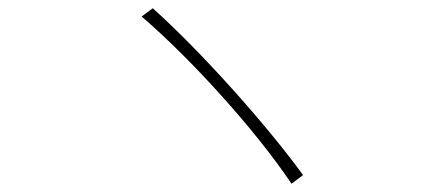

<svg xmlns="http://www.w3.org/2000/svg" viewBox="-20 -575 1040 465"><path d="M350 -555 323 -535C443 -432 599 -260 686 -130L714 -151C623 -276 466 -451 350 -555Z"/></svg>

Font: Noto Sans Japanese Thin
Style: Regular
Weight: 100
Designer: Ryoko NISHIZUKA (kana & ideographs); Paul D. Hunt (Latin, Greek & Cyrillic); Wenlong ZHANG (bopomofo); Sandoll Communica
Foundry: Adobe Systems Incorporated
Version: Version 1.000;PS 1;hotconv 1.0.78;makeotf.lib2.5.61930